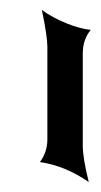

<svg xmlns="http://www.w3.org/2000/svg" viewBox="-20 -365 202 385"><path d="M75 -86V-271Q75 -292 64 -345Q86 -329 114 -318Q138 -308 162 -305Q146 -286 146 -258V-73Q146 -48 158 0Q110 -33 60 -40Q75 -60 75 -86Z"/></svg>

Font: RIT Indira
Style: Bold
Weight: 700
Designer: Sudheer S
Version: 0.9